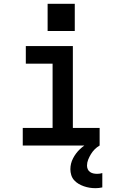

<svg xmlns="http://www.w3.org/2000/svg" viewBox="-20 -761 640 1004"><path d="M99 0V-92H255V-428H115V-520H361V-92H501V0ZM479 223Q463 223 448 220.5Q433 218 418.5 213Q404 208 390.5 200Q377 192 367 180.5Q357 169 352.5 154Q348 139 348 124Q348 94 362 67Q376 40 397.5 19.5Q419 -1 445.5 -15Q472 -29 501 -37V0Q487 8 475.5 19.5Q464 31 455.5 45Q447 59 441 74Q435 89 435 105Q435 115 439 124Q443 133 451 138.5Q459 144 468.5 146Q478 148 488 148Q495 148 502 147Q509 146 515 144V219Q506 221 497 222Q488 223 479 223ZM229 -599V-741H371V-599Z"/></svg>

Font: Iosevka SS04 Semibold Extended
Style: Regular
Weight: 600
Width: 7
Monospace: yes
Designer: Belleve Invis
Foundry: Belleve Invis
Version: Version 19.0.0; ttfautohint (v1.8.4)